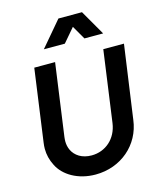

<svg xmlns="http://www.w3.org/2000/svg" viewBox="-144 -1107 1008 1220"><g transform="rotate(-15 360.0 -497.5)"><path d="M357 -842 434 -932 486 -842H609L514 -1007H359L219 -842ZM332 12C499 12 632 -102 652 -262L720 -745H584L519 -276C505 -176 430 -112 339 -112C308 -112 281 -119 259 -132C214 -159 199 -203 199 -242C199 -251 200 -260 201 -270L267 -745H130L64 -269C62 -255 61 -242 61 -229C61 -191 70 -154 89 -117C125 -44 215 12 332 12Z"/></g></svg>

Font: Plus Jakarta Sans
Style: Bold Italic
Weight: 700
Italic angle: -8°
Designer: Gumpita Rahayu
Foundry: Tokotype
Version: Version 2.071;gftools[0.9.30]